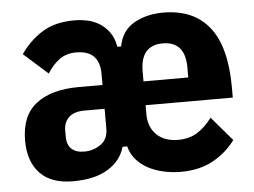

<svg xmlns="http://www.w3.org/2000/svg" viewBox="-44 -592 871 658"><g transform="rotate(-5 391.5 -262.5)"><path d="M242 -226Q206 -226 188 -209Q170 -192 170 -163V-144Q170 -114 185.5 -100Q201 -86 229 -86Q260 -86 285.5 -103.5Q311 -121 311 -158V-226ZM606 -308V-342Q606 -432 529 -432Q452 -432 452 -342V-308ZM553 -98Q592 -98 619.5 -115.5Q647 -133 670 -164L741 -81Q710 -39 663.5 -13.5Q617 12 553 12Q523 12 493.5 5.5Q464 -1 440 -14Q416 -27 399.5 -46.5Q383 -66 377 -91H361Q348 -44 302.5 -16Q257 12 182 12Q107 12 68.5 -28.5Q30 -69 30 -141Q30 -227 82.5 -267.5Q135 -308 229 -308H311V-346Q311 -427 231 -427Q196 -427 172.5 -409.5Q149 -392 131 -363L48 -437Q80 -483 124 -510Q168 -537 234 -537Q255 -537 277.5 -532.5Q300 -528 319.5 -516Q339 -504 353.5 -484Q368 -464 373 -434H386Q396 -488 439 -512.5Q482 -537 539 -537Q644 -537 698 -468.5Q752 -400 752 -260V-226H452V-195Q452 -151 479 -124.5Q506 -98 553 -98Z"/></g></svg>

Font: IBM Plex Sans Cond
Style: Bold
Weight: 700
Width: 3
Designer: Mike Abbink, Paul van der Laan, Pieter van Rosmalen
Foundry: Bold Monday
Version: Version 1.3